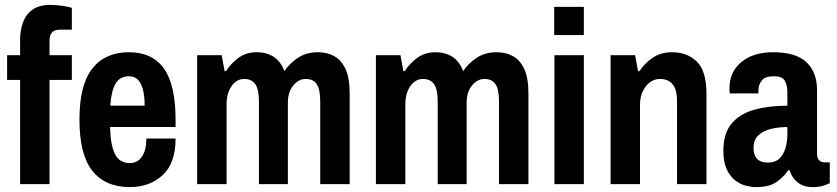

<svg xmlns="http://www.w3.org/2000/svg" viewBox="-20 -751 3412 783"><path d="M62 0V-425H9V-526H62V-590Q62 -625 73 -657.5Q84 -690 111 -710.5Q138 -731 186 -731Q207 -731 232.5 -727.5Q258 -724 273 -719V-630H224Q182 -630 182 -587V-526H273V-425H182V0Z M510 12Q409 12 356.5 -54.5Q304 -121 304 -263Q304 -405 356.5 -471.5Q409 -538 506 -538Q601 -538 648.5 -471.5Q696 -405 696 -263V-233H429Q430 -163 448 -124.5Q466 -86 510 -86Q541 -86 559 -112.5Q577 -139 577 -186H696Q696 -85 643 -36.5Q590 12 510 12ZM430 -320H570Q570 -377 554.5 -408.5Q539 -440 506 -440Q468 -440 450.5 -408.5Q433 -377 430 -320Z M784 0V-526H884L896 -461H902Q921 -492 952.5 -515Q984 -538 1027 -538Q1066 -538 1095 -520Q1124 -502 1140 -461Q1160 -492 1194.5 -515Q1229 -538 1276 -538Q1314 -538 1343 -522Q1372 -506 1389 -469.5Q1406 -433 1406 -369V0H1286V-336Q1286 -387 1271.5 -408Q1257 -429 1227 -429Q1198 -429 1176 -402.5Q1154 -376 1154 -332V0H1036V-336Q1036 -387 1021 -408Q1006 -429 976 -429Q945 -429 924.5 -400Q904 -371 904 -324V0Z M1513 0V-526H1613L1625 -461H1631Q1650 -492 1681.5 -515Q1713 -538 1756 -538Q1795 -538 1824 -520Q1853 -502 1869 -461Q1889 -492 1923.5 -515Q1958 -538 2005 -538Q2043 -538 2072 -522Q2101 -506 2118 -469.5Q2135 -433 2135 -369V0H2015V-336Q2015 -387 2000.5 -408Q1986 -429 1956 -429Q1927 -429 1905 -402.5Q1883 -376 1883 -332V0H1765V-336Q1765 -387 1750 -408Q1735 -429 1705 -429Q1674 -429 1653.5 -400Q1633 -371 1633 -324V0Z M2241 0V-526H2361V0ZM2240 -608V-723H2361V-608Z M2470 0V-526H2570L2582 -461H2588Q2608 -492 2641 -515Q2674 -538 2721 -538Q2782 -538 2821.5 -500Q2861 -462 2861 -369V0H2741V-336Q2741 -387 2722.5 -408Q2704 -429 2672 -429Q2637 -429 2613.5 -398.5Q2590 -368 2590 -324V0Z M3062 12Q3044 12 3021 6Q2998 0 2977.5 -16Q2957 -32 2943.5 -61Q2930 -90 2930 -136Q2930 -207 2963.5 -247Q2997 -287 3056 -303.5Q3115 -320 3191 -320V-375Q3191 -402 3181 -421Q3171 -440 3136 -440Q3099 -440 3086 -422Q3073 -404 3073 -385V-370H2956Q2955 -375 2955 -380Q2955 -385 2955 -392Q2955 -458 3003.5 -498Q3052 -538 3133 -538Q3225 -538 3268.5 -497.5Q3312 -457 3312 -383V-124Q3312 -105 3321 -97Q3330 -89 3340 -89H3364V-4Q3354 1 3337 6.5Q3320 12 3293 12Q3257 12 3233 -7Q3209 -26 3200 -57H3195Q3173 -26 3144 -7Q3115 12 3062 12ZM3112 -88Q3141 -88 3158 -104Q3175 -120 3183 -146Q3191 -172 3191 -203V-233Q3156 -233 3124.5 -225.5Q3093 -218 3073 -199.5Q3053 -181 3053 -147Q3053 -120 3067 -104Q3081 -88 3112 -88Z"/></svg>

Font: Archivo Narrow
Style: Bold
Weight: 700
Designer: Hector Gatti
Foundry: Omnibus-Type
Version: Version 3.002